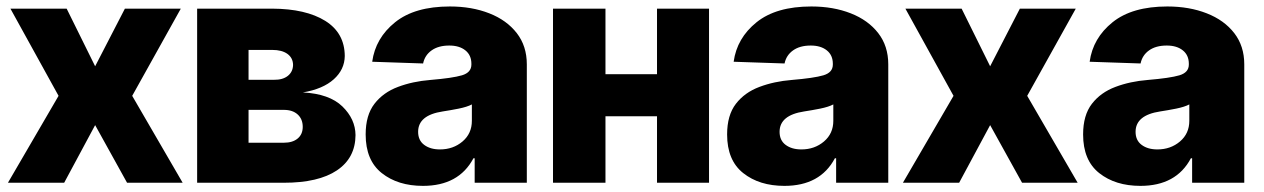

<svg xmlns="http://www.w3.org/2000/svg" viewBox="-20 -573 3962 602"><path d="M189 -545.9 278.3 -365.2 371.6 -545.9H546.9L394.5 -272.5L552.7 0H378.4L278.3 -180.7L181.2 0H4.9L163.6 -272.5L12.7 -545.9Z M598.1 0V-545.9H833.5Q939 -545.4 999.8 -507.6Q1060.5 -469.7 1061 -397.5Q1060.5 -355 1026.6 -324.5Q992.7 -293.9 929.7 -283.2Q1012.7 -278.8 1053.5 -239.3Q1094.2 -199.7 1094.7 -149.4Q1094.2 -77.6 1036.4 -38.8Q978.5 0 870.1 0ZM759.3 -322.8H838.4Q866.2 -322.3 882.3 -335Q898.4 -347.7 898.9 -369.6Q898.4 -391.6 881.1 -404.1Q863.8 -416.5 833.5 -416.5H759.3ZM759.3 -125.5H870.1Q897.5 -125.5 913.3 -138.7Q929.2 -151.9 929.2 -175.3Q929.2 -199.7 913.3 -214.1Q897.5 -228.5 870.1 -228.5H759.3Z M1306.2 9.8Q1227.5 9.8 1177 -30.3Q1126.5 -70.3 1126.5 -151.4Q1126.5 -211.9 1154.1 -247.6Q1181.6 -283.2 1227.8 -300.5Q1273.9 -317.9 1329.1 -322.3Q1398.9 -328.1 1428.5 -336.9Q1458 -345.7 1458 -370.6V-373Q1458 -399.9 1439.2 -415Q1420.4 -430.2 1388.7 -430.2Q1354.5 -430.2 1333.3 -415Q1312 -399.9 1306.6 -374L1147 -379.4Q1157.2 -453.6 1218.8 -503.2Q1280.3 -552.7 1390.6 -552.7Q1459.5 -552.7 1514.2 -531.2Q1568.8 -509.8 1600.3 -469.2Q1631.8 -428.7 1631.8 -371.1V0H1468.3V-76.7H1464.4Q1418.5 9.8 1306.2 9.8ZM1359.4 -104.5Q1400.9 -104.5 1430.2 -129.4Q1459.5 -154.3 1459.5 -194.3V-245.6Q1444.8 -237.8 1418.2 -232.4Q1391.6 -227.1 1368.2 -223.6Q1291 -211.9 1291 -159.7Q1291 -132.8 1310.1 -118.7Q1329.1 -104.5 1359.4 -104.5Z M1878.4 -545.9V-340.3H2040V-545.9H2203.1V0H2040V-208.5H1878.4V0H1713.9V-545.9Z M2439.5 9.8Q2360.8 9.8 2310.3 -30.3Q2259.8 -70.3 2259.8 -151.4Q2259.8 -211.9 2287.4 -247.6Q2314.9 -283.2 2361.1 -300.5Q2407.2 -317.9 2462.4 -322.3Q2532.2 -328.1 2561.8 -336.9Q2591.3 -345.7 2591.3 -370.6V-373Q2591.3 -399.9 2572.5 -415Q2553.7 -430.2 2522 -430.2Q2487.8 -430.2 2466.6 -415Q2445.3 -399.9 2439.9 -374L2280.3 -379.4Q2290.5 -453.6 2352.1 -503.2Q2413.6 -552.7 2523.9 -552.7Q2592.8 -552.7 2647.5 -531.2Q2702.1 -509.8 2733.6 -469.2Q2765.1 -428.7 2765.1 -371.1V0H2601.6V-76.7H2597.7Q2551.8 9.8 2439.5 9.8ZM2492.7 -104.5Q2534.2 -104.5 2563.5 -129.4Q2592.8 -154.3 2592.8 -194.3V-245.6Q2578.1 -237.8 2551.5 -232.4Q2524.9 -227.1 2501.5 -223.6Q2424.3 -211.9 2424.3 -159.7Q2424.3 -132.8 2443.4 -118.7Q2462.4 -104.5 2492.7 -104.5Z M2995.1 -545.9 3084.5 -365.2 3177.7 -545.9H3353L3200.7 -272.5L3358.9 0H3184.6L3084.5 -180.7L2987.3 0H2811L2969.7 -272.5L2818.8 -545.9Z M3555.7 9.8Q3477.1 9.8 3426.5 -30.3Q3376 -70.3 3376 -151.4Q3376 -211.9 3403.6 -247.6Q3431.2 -283.2 3477.3 -300.5Q3523.4 -317.9 3578.6 -322.3Q3648.4 -328.1 3678 -336.9Q3707.5 -345.7 3707.5 -370.6V-373Q3707.5 -399.9 3688.7 -415Q3669.9 -430.2 3638.2 -430.2Q3604 -430.2 3582.8 -415Q3561.5 -399.9 3556.2 -374L3396.5 -379.4Q3406.7 -453.6 3468.3 -503.2Q3529.8 -552.7 3640.1 -552.7Q3709 -552.7 3763.7 -531.2Q3818.4 -509.8 3849.9 -469.2Q3881.3 -428.7 3881.3 -371.1V0H3717.8V-76.7H3713.9Q3668 9.8 3555.7 9.8ZM3608.9 -104.5Q3650.4 -104.5 3679.7 -129.4Q3709 -154.3 3709 -194.3V-245.6Q3694.3 -237.8 3667.7 -232.4Q3641.1 -227.1 3617.7 -223.6Q3540.5 -211.9 3540.5 -159.7Q3540.5 -132.8 3559.6 -118.7Q3578.6 -104.5 3608.9 -104.5Z"/></svg>

Font: Inter Tight ExtraBold
Style: Regular
Weight: 800
Designer: Rasmus Andersson
Foundry: rsms
Version: Version 3.004; ttfautohint (v1.8.4.7-5d5b)